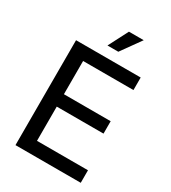

<svg xmlns="http://www.w3.org/2000/svg" viewBox="-221 -1042 1026 1153"><g transform="rotate(30 292.0 -465.5)"><path d="M75.7 0V-727.5H523.9V-640.6H174.8V-410.2H499V-324.2H174.8V-86.9H528.3V0ZM254.9 -794.4 325.2 -930.7H427.7L330.1 -794.4Z"/></g></svg>

Font: Inter Cardless Tabular
Style: Regular
Weight: 400
Designer: Rasmus Andersson
Foundry: rsms
Version: Version 4.000;git-4fc901f